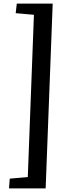

<svg xmlns="http://www.w3.org/2000/svg" viewBox="-20 -832 384 1064"><path d="M168 -750 67 -759 73 -812H272L233 212H30L34 158L134 149Z"/></svg>

Font: Literata 18pt Medium
Style: Italic
Weight: 500
Italic angle: -2°
Designer: Latin by Veronika Burian and Jose Scaglione. Greek by Irene Vlachou. Cyrillic by Vera Evstafieva
Foundry: TypeTogether
Version: Version 3.103;gftools[0.9.29]